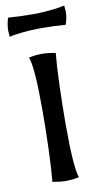

<svg xmlns="http://www.w3.org/2000/svg" viewBox="-88 -754 418 800"><g transform="rotate(-10 121.0 -354.5)"><path d="M68 0Q73 -49 76 -136.5Q79 -224 79 -302Q79 -485 62 -527Q91 -533 116 -533Q142 -533 175 -527Q170 -478 167 -391.5Q164 -305 164 -227Q164 -44 180 0Q153 6 124 6Q100 6 68 0ZM-4 -652Q-4 -679 5 -706Q56 -702 112 -702Q147 -702 185.5 -706Q224 -710 244 -715Q246 -697 246 -689Q246 -662 236 -635Q187 -639 129 -639Q92 -639 53.5 -635Q15 -631 -2 -626Q-4 -644 -4 -652Z"/></g></svg>

Font: Mirza
Style: Regular
Weight: 400
Designer: Arabic design by Kourosh Beigpour, Latin design by Eduardo Tunni, engineering by Lasse Fister
Version: Version 1.0010g